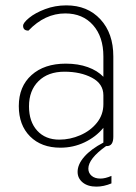

<svg xmlns="http://www.w3.org/2000/svg" viewBox="-20 -540 506 715"><path d="M309 88Q309 104 321 114.5Q333 125 354 125Q372 125 395 115V143Q366 155 339 155Q307 155 288 139.5Q269 124 269 100Q269 72 294 43.5Q319 15 365 -9V-64Q337 -30 295 -10Q253 10 205 10Q134 10 92 -32Q50 -74 50 -145Q50 -218 97.5 -260.5Q145 -303 225 -303Q271 -303 307 -290Q343 -277 365 -254V-330Q365 -403 326.5 -446.5Q288 -490 223 -490Q147 -490 86 -426Q66 -426 66 -444Q66 -455 88.5 -473.5Q111 -492 148 -506Q185 -520 227 -520Q306 -520 354 -468Q402 -416 402 -330V-31Q402 4 378 4H375Q309 51 309 88ZM365 -152V-185Q365 -228 322.5 -250.5Q280 -273 220 -273Q159 -273 123.5 -238Q88 -203 88 -144Q88 -87 118.5 -53.5Q149 -20 201 -20Q241 -20 279 -36.5Q317 -53 341 -83Q365 -113 365 -152Z"/></svg>

Font: Thasadith
Style: Regular
Weight: 400
Designer: Cadson Demak Co.,Ltd.
Foundry: Cadson Demak Co.,Ltd.
Version: Version 1.000; ttfautohint (v1.6)